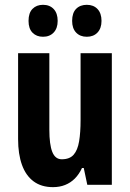

<svg xmlns="http://www.w3.org/2000/svg" viewBox="-20 -768 541 798"><path d="M444.8 -546.9V0H342.8L328.1 -69.8H320.8Q308.6 -43.5 291 -25.9Q273.4 -8.3 250.7 0.7Q228 9.8 200.2 9.8Q151.9 9.8 119.6 -14.2Q87.4 -38.1 71.3 -82.8Q55.2 -127.4 55.2 -189.9V-546.9H185.1V-229Q185.1 -167.5 197.3 -136.7Q209.5 -106 236.8 -106Q269.5 -106 286.1 -125Q302.7 -144 308.8 -180.7Q314.9 -217.3 314.9 -269V-546.9ZM98.6 -681.2Q98.6 -714.4 115.2 -731.2Q131.8 -748 158.7 -748Q186.5 -748 203.1 -730.5Q219.7 -712.9 219.7 -681.2Q219.7 -650.4 203.1 -632.8Q186.5 -615.2 158.7 -615.2Q131.8 -615.2 115.2 -632.1Q98.6 -648.9 98.6 -681.2ZM279.8 -681.2Q279.8 -714.4 296.4 -731.2Q313 -748 340.8 -748Q368.7 -748 385.3 -730.5Q401.9 -712.9 401.9 -681.2Q401.9 -650.4 385.3 -632.8Q368.7 -615.2 340.8 -615.2Q313 -615.2 296.4 -632.6Q279.8 -649.9 279.8 -681.2Z"/></svg>

Font: Open Sans Condensed
Style: Regular
Weight: 400
Width: 3
Designer: Monotype Design Team
Foundry: Monotype Imaging Inc.
Version: Version 3.000